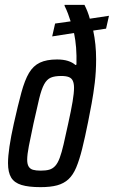

<svg xmlns="http://www.w3.org/2000/svg" viewBox="-20 -763 469 791"><path d="M147 8Q98 8 68.5 -1Q39 -10 26 -31.5Q13 -53 13 -91Q13 -119 19 -159.5Q25 -200 37 -254Q54 -330 68 -381.5Q82 -433 99.5 -462.5Q117 -492 144.5 -505Q172 -518 215 -518Q241 -518 260 -512Q279 -506 291 -495L295 -497Q296 -535 293.5 -566.5Q291 -598 285 -627L195 -613L207 -666L271 -675Q266 -691 260 -707Q254 -723 246 -739V-743H328Q335 -729 340.5 -715Q346 -701 350 -686L429 -698L417 -645L364 -637Q370 -609 373 -579.5Q376 -550 376 -519Q376 -468 370.5 -422.5Q365 -377 357.5 -336.5Q350 -296 343 -261Q330 -196 318.5 -150Q307 -104 294 -73Q281 -42 262 -24.5Q243 -7 215.5 0.5Q188 8 147 8ZM148 -60Q169 -60 183 -64Q197 -68 207.5 -79.5Q218 -91 226 -112.5Q234 -134 242 -168.5Q250 -203 261 -254Q273 -308 279 -344Q285 -380 285 -401Q285 -419 280 -430Q275 -441 263.5 -445.5Q252 -450 232 -450Q205 -450 189 -443Q173 -436 162 -416Q151 -396 141.5 -357Q132 -318 118 -254Q106 -198 99 -162Q92 -126 92 -105Q92 -87 98 -77Q104 -67 116 -63.5Q128 -60 148 -60Z"/></svg>

Font: Saira ExtraCondensed Medium
Style: Italic
Weight: 500
Width: 2
Italic angle: -12°
Designer: Hector Gatti with collaboration of the Omnibus-Type team
Foundry: Omnibus-Type
Version: Version 1.101